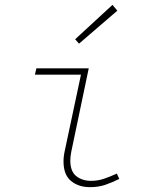

<svg xmlns="http://www.w3.org/2000/svg" viewBox="-20 -760 640 792"><path d="M351 12Q304 12 273 -13.5Q242 -39 242 -94Q242 -105 243.5 -117Q245 -129 248 -142L314 -452H124L130 -478H346L274 -134Q272 -124 271 -115Q270 -106 270 -98Q270 -53 294.5 -33.5Q319 -14 356 -14Q383 -14 408.5 -22.5Q434 -31 462 -44L472 -22Q442 -7 414 2.5Q386 12 351 12ZM306 -580 290 -598 444 -740 464 -716Z"/></svg>

Font: SourceCodeVF
Style: Italic
Weight: 200
Italic angle: -11°
Monospace: yes
Designer: Paul D. Hunt, Teo Tuominen
Foundry: Adobe
Version: Version 1.026;hotconv 1.1.0;makeotfexe 2.6.0